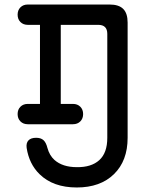

<svg xmlns="http://www.w3.org/2000/svg" viewBox="-20 -750 640 850"><path d="M103 -640Q83 -640 70.5 -652.5Q58 -665 58 -685Q58 -705 70.5 -717.5Q83 -730 103 -730H465Q506 -730 525.5 -710.5Q545 -691 545 -650V-140Q545 -38 484.5 21Q424 80 320 80Q215 80 155 21Q109 -24 98 -95Q95 -117 106 -128.5Q117 -140 140 -140Q161 -140 172.5 -129.5Q184 -119 190 -95Q199 -62 221 -42Q257 -10 320 -10Q384 -9 419.5 -41Q455 -73 455 -140V-600Q455 -620 445 -630Q435 -640 415 -640H249V-290H303Q323 -290 335.5 -277.5Q348 -265 348 -245Q348 -225 335.5 -212.5Q323 -200 303 -200H103Q83 -200 70.5 -212.5Q58 -225 58 -245Q58 -265 70.5 -277.5Q83 -290 103 -290H157V-640Z"/></svg>

Font: Maple Mono
Style: Regular
Weight: 400
Monospace: yes
Designer: subframe7536
Version: Version 7.300